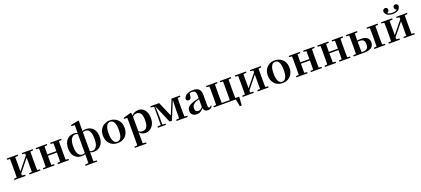

<svg xmlns="http://www.w3.org/2000/svg" viewBox="95 -2540 9922 4523"><g transform="rotate(-20 5056.0 -279.0)"><path d="M37.2 0V-29.9L146 -40.2H214.4L316.8 -29.9V0ZM415.6 0V-29.9L512.5 -40.2H580.3L689 -29.9V0ZM105.9 0Q107.6 -25.5 108.1 -67.4Q108.6 -109.4 109.1 -154.7Q109.6 -200 109.6 -234.8V-301.2Q109.6 -335.7 109.1 -381Q108.6 -426.4 108.1 -468.7Q107.6 -511 105.9 -535.7H238.4V0ZM209.7 -51.6 161.4 -77.8H186.4L345.6 -274.4L516 -485.4L563.7 -460.9H539.5L375.2 -257.7ZM487.8 0V-535.7H619.6Q618.6 -511 618.1 -468.7Q617.6 -426.4 617.1 -381Q616.6 -335.7 616.6 -301.2V-234.8Q616.6 -200 617.1 -154.7Q617.6 -109.4 618.1 -67.4Q618.6 -25.5 619.6 0ZM37.2 -506.8V-535.7H316.8V-506.8L214.7 -495.5H147ZM415.6 -506.8V-535.7H689V-506.8L580.5 -495.5H512.8Z M832.9 0Q834.6 -25.5 835.1 -67.5Q835.6 -109.6 836.1 -154.8Q836.6 -200 836.6 -234.8V-301.2Q836.6 -335.7 836.1 -381.1Q835.6 -426.5 835.1 -468.7Q834.6 -511 832.9 -535.7H974.6Q973.6 -510.7 973.1 -467.8Q972.6 -425 972.1 -378Q971.6 -331 971.6 -291.8V-270.6Q971.6 -217.9 972.1 -165Q972.6 -112.1 973.1 -68.6Q973.6 -25.1 974.6 0ZM1193.6 0Q1195.6 -25.1 1196.1 -68.6Q1196.6 -112.1 1197.1 -165Q1197.6 -217.9 1197.6 -270.6V-291.8Q1197.6 -330.7 1197.1 -378Q1196.6 -425.4 1196.1 -468.1Q1195.6 -510.7 1193.6 -535.7H1335Q1334 -510.7 1333.5 -468.5Q1333 -426.3 1332.5 -381Q1332 -335.6 1332 -301.2V-234.8Q1332 -200 1332.5 -154.8Q1333 -109.6 1333.5 -67.5Q1334 -25.5 1335 0ZM764.2 0V-29.9L874 -40.2H935.6L1043.8 -29.9V0ZM764.2 -506.8V-535.7H1043.8V-506.8L935.6 -495.5H874ZM1125.2 0V-29.9L1233.9 -40.2H1296.5L1404.4 -29.9V0ZM1125.2 -506.8V-535.7H1404.4V-506.8L1296.5 -495.5H1233.9ZM903.9 -265.9V-301H1264.1V-265.9Z M1724.8 259.3V230.8L1831.1 220.1H1904.2L2019.4 230.8V259.3ZM1808.9 259.3Q1810.9 189.6 1811.4 124.7Q1811.9 59.9 1811.9 -17.4V-22.4V-512.2L1814.3 -520V-727.7L1731.3 -734.6V-760.6L1926.4 -799.3L1940.2 -790.3L1937.5 -631.7V-518.6V-512.6V-22.8L1934.8 -10.9Q1934.8 39.9 1935.1 75.9Q1935.5 111.8 1936 140.6Q1936.5 169.4 1937 196.9Q1937.5 224.4 1938.5 259.3ZM1729.9 16.2Q1651.7 16.2 1595.1 -16.8Q1538.6 -49.8 1508.4 -112.4Q1478.2 -174.9 1478.2 -263.6Q1478.2 -351.9 1508.4 -416.5Q1538.6 -481.2 1594.8 -516.5Q1650.9 -551.9 1729.2 -551.9Q1775.1 -551.9 1813.5 -532.4Q1851.9 -512.8 1869.8 -489.2L1871.8 -483.1L1869.8 -463.5Q1843.1 -484.7 1817 -502.2Q1790.9 -519.7 1752.9 -519.7Q1685 -519.7 1646.4 -456.7Q1607.9 -393.7 1607.9 -265.1Q1607.9 -137.9 1646.4 -76.8Q1685 -15.7 1752.1 -15.7Q1790.1 -15.7 1816.6 -33.9Q1843.1 -52 1869.8 -72.9L1874 -45.8H1869.8Q1851.9 -22.5 1814.2 -3.1Q1776.6 16.2 1729.9 16.2ZM2020.2 16.2Q1973.5 16.2 1935.4 -3.5Q1897.2 -23.2 1880.3 -45.8H1876.1L1880.3 -72.2Q1906.9 -52 1933.4 -33.9Q1959.9 -15.7 1997.2 -15.7Q2065.4 -15.7 2103.7 -78.9Q2142 -142 2142 -269.7Q2142 -398.5 2103.7 -459.1Q2065.4 -519.7 1997.9 -519.7Q1959.9 -519.7 1933.4 -502.2Q1906.9 -484.7 1880.3 -462.8L1876.8 -483.8L1880.3 -490Q1897.2 -513.5 1935 -532.7Q1972.8 -551.9 2020.2 -551.9Q2098.4 -551.9 2154.8 -518.9Q2211.2 -485.9 2241.4 -423Q2271.6 -360.1 2271.6 -271.1Q2271.6 -183.9 2241.7 -119.4Q2211.9 -54.8 2155.7 -19.3Q2099.4 16.2 2020.2 16.2Z M2624 16.2Q2544.7 16.2 2483.5 -18.3Q2422.3 -52.8 2387.5 -117Q2352.6 -181.2 2352.6 -269.8Q2352.6 -359.1 2389.8 -422Q2427 -484.9 2488.9 -518.4Q2550.8 -551.9 2624 -551.9Q2698.1 -551.9 2760.1 -518.8Q2822 -485.6 2859.2 -422.7Q2896.4 -359.8 2896.4 -269.8Q2896.4 -180.5 2861 -116.3Q2825.6 -52 2764.4 -17.9Q2703.2 16.2 2624 16.2ZM2624 -17.5Q2685 -17.5 2718.4 -80.1Q2751.7 -142.6 2751.7 -268.1Q2751.7 -394.2 2718.4 -456.1Q2685 -518 2624 -518Q2563.7 -518 2530 -456.1Q2496.2 -394.2 2496.2 -268.1Q2496.2 -142.6 2530 -80.1Q2563.7 -17.5 2624 -17.5Z M2961.9 259.3V230.8L3071 220.1H3150.4L3256.1 230.8V259.3ZM3034.4 259.3Q3035.4 217.3 3035.9 174.2Q3036.4 131 3036.9 89.9Q3037.4 48.8 3037.4 13.8V-308.7Q3037.4 -358.5 3036.9 -393Q3036.4 -427.5 3034.4 -463.8L2955.2 -470.7V-495.2L3149.2 -550.4L3162.2 -540.9L3170.8 -460.8L3172.1 -455V-75.6L3170.4 -63V13Q3170.4 47.8 3170.9 89.3Q3171.4 130.8 3171.9 174Q3172.4 217.3 3173.4 259.3ZM3320.1 16.2Q3272 16.2 3228.7 -6.7Q3185.4 -29.6 3149.3 -82.3H3137.1L3155.6 -97.8Q3183.5 -67.8 3210.5 -57.3Q3237.6 -46.7 3272.1 -46.7Q3312.7 -46.7 3344.3 -67.9Q3375.8 -89.1 3393.9 -138.2Q3412 -187.4 3412 -270.1Q3412 -389.4 3375.9 -440.1Q3339.8 -490.8 3277.6 -490.8Q3246.3 -490.8 3216.4 -477.5Q3186.5 -464.2 3149 -421.1L3134.1 -437.5H3142.5Q3180.3 -497.6 3231.7 -524.8Q3283.1 -551.9 3340.6 -551.9Q3402.4 -551.9 3450.9 -519.1Q3499.5 -486.2 3528.2 -423.5Q3556.9 -360.9 3556.9 -271.4Q3556.9 -182.3 3525 -117.9Q3493.1 -53.5 3439.7 -18.6Q3386.3 16.2 3320.1 16.2Z M3943.3 -42.8 3741.5 -510.6H3731.7V-535.7H3859.3L4029.1 -144.6H4007.9L4170 -535.7H4203.2V-512.1H4194.2L4001.2 -42.8ZM4178.3 0 4179.9 -217.9 4188.2 -535.7H4312.1Q4311.1 -511 4310.3 -468.7Q4309.4 -426.4 4308.9 -381Q4308.4 -335.7 4308.4 -301.2V-234.8Q4308.4 -200 4308.9 -154.7Q4309.4 -109.4 4310.3 -67.4Q4311.1 -25.5 4312.1 0ZM3633.2 0V-29.9L3728.9 -37.3H3747.5L3837.9 -29.9V0ZM4101.5 0V-29.9L4210.3 -40.2H4272.6L4381.1 -29.9V0ZM3637.2 -506.8V-535.7H3743.8V-495.5H3732.5ZM3719.1 0V-535.7H3746.1L3758 -219.6V0ZM4240.6 -495.5V-535.7H4381.3V-506.8L4272.9 -495.5Z M4605.6 16.2Q4543.2 16.2 4502.8 -19.4Q4462.3 -54.9 4462.3 -117.6Q4462.3 -161.2 4481 -193.6Q4499.7 -226.1 4544.1 -251.5Q4588.6 -277 4664.4 -297.9Q4703.8 -309.4 4753.4 -322Q4803 -334.6 4843 -344.4V-318.9Q4803 -308.9 4763 -297.6Q4722.9 -286.4 4696.1 -276.7Q4642.3 -254.9 4615.1 -220.6Q4587.8 -186.4 4587.8 -135.9Q4587.8 -90.4 4610.1 -67.9Q4632.3 -45.3 4669 -45.3Q4685.3 -45.3 4703.7 -52.6Q4722.1 -59.9 4746.4 -79.7Q4770.8 -99.4 4804.3 -135.5L4819.8 -82.4H4784.7Q4755.6 -50.6 4730.2 -28.7Q4704.7 -6.8 4675.4 4.7Q4646 16.2 4605.6 16.2ZM4885.1 15.2Q4833.6 15.2 4806.9 -14.2Q4780.2 -43.6 4773.9 -94V-96.5V-381.4Q4773.9 -434.7 4763.8 -464.5Q4753.7 -494.3 4730.6 -506.3Q4707.5 -518.3 4669 -518.3Q4643.4 -518.3 4616.3 -512.2Q4589.2 -506.1 4552.8 -491.2L4615.1 -516.3L4604.9 -439.2Q4602.3 -395.9 4583.6 -378Q4564.8 -360.2 4539.3 -360.2Q4490.1 -360.2 4478.2 -406.5Q4487.9 -473.5 4548.4 -512.7Q4608.9 -551.9 4714.1 -551.9Q4814.4 -551.9 4859.7 -505.9Q4905.1 -459.8 4905.1 -356.2V-94.8Q4905.1 -60.3 4913.8 -47Q4922.6 -33.8 4938.7 -33.8Q4950.3 -33.8 4960.3 -40.9Q4970.3 -48.1 4983.7 -67.2L5000.9 -53.4Q4983 -17.5 4955.2 -1.1Q4927.4 15.2 4885.1 15.2Z M5104.9 0Q5106.6 -25.5 5107.1 -67.4Q5107.6 -109.4 5108.1 -154.7Q5108.6 -200 5108.6 -234.8V-301.2Q5108.6 -335.7 5108.1 -381Q5107.6 -426.4 5107.1 -468.7Q5106.6 -511 5104.9 -535.7H5246.6Q5245.6 -511 5245.1 -468.7Q5244.6 -426.4 5244.1 -381Q5243.6 -335.7 5243.6 -301.2V-234.8Q5243.6 -200 5244.1 -154.7Q5244.6 -109.4 5245.1 -67.4Q5245.6 -25.5 5246.6 0ZM5446.4 0Q5447.4 -25.5 5447.9 -67.4Q5448.4 -109.4 5448.9 -154.7Q5449.4 -200 5449.4 -234.8V-301.2Q5449.4 -335.7 5448.9 -381Q5448.4 -426.4 5447.9 -468.7Q5447.4 -511 5446.4 -535.7H5587.9Q5586.9 -511 5586 -468.7Q5585.1 -426.4 5584.6 -381Q5584.1 -335.7 5584.1 -301.2V-234.8Q5584.1 -200 5584.6 -154.7Q5585.1 -109.4 5586 -67.4Q5586.9 -25.5 5587.9 0ZM5621.2 183.5 5580.7 -32.6 5630 0H5175.1V-33.6H5684.3L5668.8 183.5ZM5036.2 -506.8V-535.7H5312.8V-506.8L5207.6 -495.5H5146ZM5379.9 -506.8V-535.7H5656.5V-506.8L5549.8 -495.5H5486.7ZM5036.2 0V-29.9L5146 -40.2H5175.9V0Z M5757.2 0V-29.9L5866 -40.2H5934.4L6036.8 -29.9V0ZM6135.6 0V-29.9L6232.5 -40.2H6300.3L6409 -29.9V0ZM5825.9 0Q5827.6 -25.5 5828.1 -67.4Q5828.6 -109.4 5829.1 -154.7Q5829.6 -200 5829.6 -234.8V-301.2Q5829.6 -335.7 5829.1 -381Q5828.6 -426.4 5828.1 -468.7Q5827.6 -511 5825.9 -535.7H5958.4V0ZM5929.7 -51.6 5881.4 -77.8H5906.4L6065.6 -274.4L6236 -485.4L6283.7 -460.9H6259.5L6095.2 -257.7ZM6207.8 0V-535.7H6339.6Q6338.6 -511 6338.1 -468.7Q6337.6 -426.4 6337.1 -381Q6336.6 -335.7 6336.6 -301.2V-234.8Q6336.6 -200 6337.1 -154.7Q6337.6 -109.4 6338.1 -67.4Q6338.6 -25.5 6339.6 0ZM5757.2 -506.8V-535.7H6036.8V-506.8L5934.7 -495.5H5867ZM6135.6 -506.8V-535.7H6409V-506.8L6300.5 -495.5H6232.8Z M6758 16.2Q6678.7 16.2 6617.5 -18.3Q6556.3 -52.8 6521.5 -117Q6486.6 -181.2 6486.6 -269.8Q6486.6 -359.1 6523.8 -422Q6561 -484.9 6622.9 -518.4Q6684.8 -551.9 6758 -551.9Q6832.1 -551.9 6894.1 -518.8Q6956 -485.6 6993.2 -422.7Q7030.4 -359.8 7030.4 -269.8Q7030.4 -180.5 6995 -116.3Q6959.6 -52 6898.4 -17.9Q6837.2 16.2 6758 16.2ZM6758 -17.5Q6819 -17.5 6852.4 -80.1Q6885.7 -142.6 6885.7 -268.1Q6885.7 -394.2 6852.4 -456.1Q6819 -518 6758 -518Q6697.7 -518 6664 -456.1Q6630.2 -394.2 6630.2 -268.1Q6630.2 -142.6 6664 -80.1Q6697.7 -17.5 6758 -17.5Z M7175.9 0Q7177.6 -25.5 7178.1 -67.5Q7178.6 -109.6 7179.1 -154.8Q7179.6 -200 7179.6 -234.8V-301.2Q7179.6 -335.7 7179.1 -381.1Q7178.6 -426.5 7178.1 -468.7Q7177.6 -511 7175.9 -535.7H7317.6Q7316.6 -510.7 7316.1 -467.8Q7315.6 -425 7315.1 -378Q7314.6 -331 7314.6 -291.8V-270.6Q7314.6 -217.9 7315.1 -165Q7315.6 -112.1 7316.1 -68.6Q7316.6 -25.1 7317.6 0ZM7536.6 0Q7538.6 -25.1 7539.1 -68.6Q7539.6 -112.1 7540.1 -165Q7540.6 -217.9 7540.6 -270.6V-291.8Q7540.6 -330.7 7540.1 -378Q7539.6 -425.4 7539.1 -468.1Q7538.6 -510.7 7536.6 -535.7H7678Q7677 -510.7 7676.5 -468.5Q7676 -426.3 7675.5 -381Q7675 -335.6 7675 -301.2V-234.8Q7675 -200 7675.5 -154.8Q7676 -109.6 7676.5 -67.5Q7677 -25.5 7678 0ZM7107.2 0V-29.9L7217 -40.2H7278.6L7386.8 -29.9V0ZM7107.2 -506.8V-535.7H7386.8V-506.8L7278.6 -495.5H7217ZM7468.2 0V-29.9L7576.9 -40.2H7639.5L7747.4 -29.9V0ZM7468.2 -506.8V-535.7H7747.4V-506.8L7639.5 -495.5H7576.9ZM7246.9 -265.9V-301H7607.1V-265.9Z M7890.9 0Q7892.6 -25.5 7893.1 -67.5Q7893.6 -109.6 7894.1 -154.8Q7894.6 -200 7894.6 -234.8V-301.2Q7894.6 -335.7 7894.1 -381.1Q7893.6 -426.5 7893.1 -468.7Q7892.6 -511 7890.9 -535.7H8032.6Q8031.6 -510.7 8031.1 -467.8Q8030.6 -425 8030.1 -378Q8029.6 -331 8029.6 -291.8V-270.6Q8029.6 -217.9 8030.1 -165Q8030.6 -112.1 8031.1 -68.6Q8031.6 -25.1 8032.6 0ZM8251.6 0Q8253.6 -25.1 8254.1 -68.6Q8254.6 -112.1 8255.1 -165Q8255.6 -217.9 8255.6 -270.6V-291.8Q8255.6 -330.7 8255.1 -378Q8254.6 -425.4 8254.1 -468.1Q8253.6 -510.7 8251.6 -535.7H8393Q8392 -510.7 8391.5 -468.5Q8391 -426.3 8390.5 -381Q8390 -335.6 8390 -301.2V-234.8Q8390 -200 8390.5 -154.8Q8391 -109.6 8391.5 -67.5Q8392 -25.5 8393 0ZM7822.2 0V-29.9L7932 -40.2H7993.6L8101.8 -29.9V0ZM7822.2 -506.8V-535.7H8101.8V-506.8L7993.6 -495.5H7932ZM8183.2 0V-29.9L8291.9 -40.2H8354.5L8462.4 -29.9V0ZM8183.2 -506.8V-535.7H8462.4V-506.8L8354.5 -495.5H8291.9ZM7961.9 -265.9V-301H8322.1V-265.9Z M8671.3 0V-30.5H8783.3Q8852.9 -30.5 8888.3 -62.9Q8923.7 -95.4 8923.7 -166.5Q8923.7 -238.7 8893.7 -268.4Q8863.6 -298.1 8804.9 -298.1Q8769.8 -298.1 8741.7 -294.9Q8713.5 -291.8 8686.7 -285.8V-316.8Q8725.3 -324 8764.7 -328.3Q8804.1 -332.7 8840.1 -332.7Q8912.5 -332.7 8958.3 -312.9Q9004.1 -293.2 9026.2 -257.1Q9048.2 -221 9048.2 -172.1Q9048.2 -122.3 9024.5 -83.4Q9000.8 -44.5 8946.9 -22.2Q8893 0 8802.2 0ZM8611.3 0Q8612.3 -25.5 8612.8 -67.4Q8613.3 -109.4 8613.8 -154.7Q8614.3 -200 8614.3 -234.8V-301.2Q8614.3 -335.7 8613.8 -381Q8613.3 -426.4 8612.8 -468.7Q8612.3 -511 8611.3 -535.7H8752.4Q8751.4 -511 8750.6 -468.7Q8749.7 -426.4 8749.2 -381Q8748.7 -335.7 8748.7 -301V-234.8Q8748.7 -200 8749.2 -154.7Q8749.7 -109.4 8750.6 -67.4Q8751.4 -25.5 8752.4 0ZM9127.3 0Q9128.6 -25.5 9129.4 -67.4Q9130.3 -109.4 9130.8 -154.7Q9131.3 -200 9131.3 -234.8V-301.2Q9131.3 -335.7 9130.8 -381Q9130.3 -426.4 9129.4 -468.7Q9128.6 -511 9127.3 -535.7H9269Q9268 -511 9267.5 -468.7Q9267 -426.4 9266.5 -381Q9266 -335.7 9266 -301.2V-234.8Q9266 -200 9266.5 -154.7Q9267 -109.4 9267.5 -67.4Q9268 -25.5 9269 0ZM8541.9 -506.8V-535.7H8820.1V-506.8L8712.9 -495.5H8650.3ZM9058.9 0V-29.9L9166.9 -40.2H9230.2L9337.7 -29.9V0ZM9058.9 -506.8V-535.7H9337.7V-506.8L9230.2 -495.5H9166.9ZM8541.9 0V-29.9L8650.3 -40.2H8683V0Z M9752.6 -625.8Q9656.8 -625.8 9609.3 -666.3Q9561.9 -706.8 9560.6 -767.8Q9569.5 -793.6 9586.5 -805.9Q9603.5 -818.3 9626 -818.3Q9652.5 -818.3 9668.3 -803Q9684 -787.8 9684 -761.5Q9684 -733.7 9665.9 -712.7Q9647.9 -691.8 9618.8 -679.3L9598.9 -717.1Q9628.2 -685.1 9664.2 -670.9Q9700.3 -656.7 9752.6 -656.7Q9805.5 -656.7 9841.8 -670.9Q9878.1 -685.1 9906.6 -717.1L9887.4 -679.3Q9858.4 -691.8 9840 -712.7Q9821.5 -733.7 9821.5 -761.5Q9821.5 -787.8 9837.6 -803Q9853.7 -818.3 9880 -818.3Q9903.8 -818.3 9920.8 -805.9Q9937.7 -793.6 9944.9 -767.8Q9944.7 -706.1 9897.1 -665.9Q9849.4 -625.8 9752.6 -625.8ZM9422.2 0V-29.9L9531 -40.2H9599.4L9701.8 -29.9V0ZM9800.6 0V-29.9L9897.5 -40.2H9965.3L10074 -29.9V0ZM9490.9 0Q9492.6 -25.5 9493.1 -67.4Q9493.6 -109.4 9494.1 -154.7Q9494.6 -200 9494.6 -234.8V-301.2Q9494.6 -335.7 9494.1 -381Q9493.6 -426.4 9493.1 -468.7Q9492.6 -511 9490.9 -535.7H9623.4V0ZM9594.7 -51.6 9546.4 -77.8H9571.4L9730.6 -274.4L9901 -485.4L9948.7 -460.9H9924.5L9760.2 -257.7ZM9872.8 0V-535.7H10004.6Q10003.6 -511 10003.1 -468.7Q10002.6 -426.4 10002.1 -381Q10001.6 -335.7 10001.6 -301.2V-234.8Q10001.6 -200 10002.1 -154.7Q10002.6 -109.4 10003.1 -67.4Q10003.6 -25.5 10004.6 0ZM9422.2 -506.8V-535.7H9701.8V-506.8L9599.7 -495.5H9532ZM9800.6 -506.8V-535.7H10074V-506.8L9965.5 -495.5H9897.8Z"/></g></svg>

Font: Early Summer Mincho VF
Style: Regular
Weight: 250
Designer: GuiWonder
Version: Version 1.002